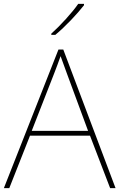

<svg xmlns="http://www.w3.org/2000/svg" viewBox="-20 -972 617 992"><path d="M414 -945V-952H384C355 -909 290 -838 245 -798V-792H266C319 -836 379 -900 414 -945ZM549 0H577L307 -716H282L0 0H28L135 -271H445ZM325 -594 435 -296H144L260 -593C270 -620 283 -652 293 -682C306 -645 317 -617 325 -594Z"/></svg>

Font: Noto Sans Lao UI Thin
Style: Regular
Weight: 100
Designer: Monotype Design Team
Foundry: Monotype Imaging Inc.
Version: Version 2.000